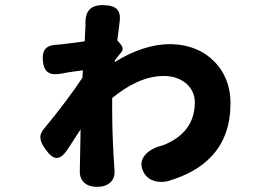

<svg xmlns="http://www.w3.org/2000/svg" viewBox="-20 -677 1020 748"><path d="M814 -438C773 -480 714 -505 639 -505C577 -505 499 -481 427 -435L428 -443L453 -474C460 -482 459 -493 452 -502L437 -520C440 -543 443 -564 445 -583C454 -636 436 -656 382 -657C331 -658 311 -632 313 -581C313 -580 313 -580 313 -579L310 -516C273 -511 238 -506 216 -504C212 -504 208 -503 205 -503C161 -502 143 -484 147 -440C151 -396 173 -382 217 -390C248 -396 279 -400 303 -403L301 -374C265 -319 202 -236 156 -181C129 -151 133 -130 156 -97C188 -51 213 -49 244 -96C260 -121 278 -148 294 -173L291 -13C291 -13 291 -12 291 -12C289 29 317 51 358 51C401 51 430 28 426 -15C426 -15 426 -16 426 -16C420 -92 417 -187 417 -246V-295C478 -345 546 -381 618 -381C692 -381 739 -335 739 -279C739 -198 696 -143 615 -111C558 -98 512 -59 539 -7C557 28 595 37 633 29C708 7 764 -25 804 -68C855 -122 878 -192 878 -276C878 -340 856 -397 814 -438Z"/></svg>

Font: GenSenRounded2 TW H
Style: Regular
Weight: 900
Version: Version 2.100;PS 2.1;hotconv 16.6.51;makeotf.lib2.5.65220 DE